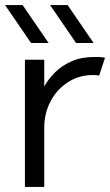

<svg xmlns="http://www.w3.org/2000/svg" viewBox="-21 -731 433 755"><path d="M369 -434Q363 -435 357.5 -435.5Q352 -436 345 -436Q290 -436 246.5 -408Q203 -380 178 -333Q153 -286 153 -228V4H77V-496H153V-391Q169 -420 195.5 -446.5Q222 -473 260.5 -490Q299 -507 351 -507Q362 -507 372 -506.5Q382 -506 392 -504ZM68 -711 170 -562H101L-1 -711ZM245 -711 347 -562H278L176 -711Z"/></svg>

Font: Nata Sans
Style: Regular
Weight: 400
Designer: Daniel Uzquiano Cruz
Version: Version 1.001